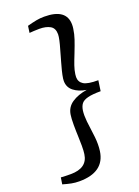

<svg xmlns="http://www.w3.org/2000/svg" viewBox="-182 -920 832 1147"><g transform="rotate(-20 234.0 -346.0)"><path d="M394 -742Q394 -728.5 392 -716.5Q387.5 -684 377 -652.8Q366.5 -621.5 348 -574.5Q332 -535 323 -508.8Q314 -482.5 310.5 -457.5Q309 -448 309 -439.5Q309 -408 334.8 -392Q360.5 -376 427.5 -376.5L418 -310Q365 -310 336 -302.5Q307 -295 295 -279.8Q283 -264.5 279 -238.5Q277 -224.5 277 -206Q277 -175 285.5 -117.5Q290 -85.5 292.2 -63.2Q294.5 -41 294.5 -18.5Q294.5 3.5 291.5 25Q273.5 152.5 115 152.5Q89 152.5 66 148Q43 143.5 12 134.5L18.5 92.5Q25.5 93.5 47 94Q68.5 94.5 81 94.5Q186.5 94.5 198 10Q201 -8 201 -43.5Q201 -74.5 199.5 -108Q199 -119.5 198.5 -136.2Q198 -153 198 -175.5Q198 -217.5 201.5 -239Q208 -285.5 246.5 -311.2Q285 -337 342.5 -346Q294 -353.5 263 -377.8Q232 -402 232 -442.5Q232 -447.5 233 -457.5Q236 -479 242.5 -504.8Q249 -530.5 256 -554.8Q263 -579 265 -586.5Q277 -628 284 -654Q291 -680 294 -700Q295.5 -709 295.5 -717Q295.5 -755.5 269.5 -770.5Q243.5 -785.5 201 -785.5Q188 -785.5 166.5 -784.5Q145 -783.5 138 -782.5L144 -825.5Q179 -835 203.2 -839.5Q227.5 -844 253 -844Q394 -844 394 -742Z"/></g></svg>

Font: Merriweather Text
Style: Italic
Weight: 400
Italic angle: -7.8°
Designer: Eben Sorkin
Foundry: Eben Sorkin
Version: Version 2.100